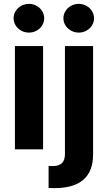

<svg xmlns="http://www.w3.org/2000/svg" viewBox="-20 -767 555 986"><path d="M56.6 -530.3H201.2V0H56.6ZM49.8 -672.9Q49.8 -692.9 60.3 -710Q70.8 -727.1 89.1 -737.1Q107.4 -747.1 128.9 -747.1Q149.9 -747.1 168 -737.1Q186 -727.1 196.5 -710Q207 -692.9 207 -672.9Q207 -653.3 196.5 -636.5Q186 -619.6 168 -609.6Q149.9 -599.6 128.9 -599.6Q107.4 -599.6 89.1 -609.6Q70.8 -619.6 60.3 -636.5Q49.8 -653.3 49.8 -672.9ZM458 -530.3V26.4Q458 199.2 258.8 199.2L229.5 198.2V85L249 85.9Q283.2 85.9 298.3 70.6Q313.5 55.2 313.5 24.4V-530.3ZM305.7 -672.9Q305.7 -692.9 316.2 -710Q326.7 -727.1 345 -737.1Q363.3 -747.1 384.8 -747.1Q405.8 -747.1 423.8 -737.1Q441.9 -727.1 452.4 -710Q462.9 -692.9 462.9 -672.9Q462.9 -653.3 452.4 -636.5Q441.9 -619.6 423.8 -609.6Q405.8 -599.6 384.8 -599.6Q363.3 -599.6 345 -609.6Q326.7 -619.6 316.2 -636.5Q305.7 -653.3 305.7 -672.9Z"/></svg>

Font: Pretendard Std
Style: Bold
Weight: 700
Designer: Base glyphs from Inter by Rasmus Andersson; Hangeul glyphs from Noto Sans CJK(Source Han Sans) by Jang Soo-young and Kan
Foundry: Kil Hyung-jin
Version: Version 1.309